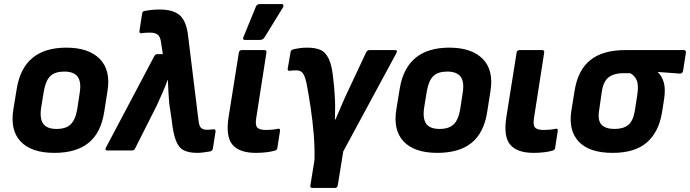

<svg xmlns="http://www.w3.org/2000/svg" viewBox="-20 -742 3403 947"><path d="M248 12Q135 12 82 -44Q29 -100 46 -203L63 -307Q97 -507 307 -507Q418 -507 472.5 -451Q527 -395 510 -292L494 -190Q478 -87 417 -37.5Q356 12 248 12ZM259 -106Q305 -106 328.5 -128.5Q352 -151 361 -204L373 -283Q382 -338 363 -363.5Q344 -389 297 -389Q251 -389 228 -366.5Q205 -344 196 -291L183 -211Q175 -158 193 -132Q211 -106 259 -106Z M954 12Q911 12 886 -1Q861 -14 847.5 -49Q834 -84 827 -149L815 -229Q813 -253 811 -284Q809 -315 808 -348H807Q795 -315 781 -283.5Q767 -252 753 -221L647 -11Q643 0 631 0H510Q495 0 503 -15L741 -465Q746 -475 756 -475H783L774 -535Q770 -562 757.5 -571.5Q745 -581 720 -581Q710 -581 699.5 -580.5Q689 -580 679 -578Q666 -576 668 -590L681 -675Q682 -686 694 -688Q729 -695 768 -695Q836 -695 868 -665.5Q900 -636 908 -563L959 -148Q962 -120 972 -111Q982 -102 1000 -102Q1014 -102 1030 -104Q1045 -107 1043 -93L1030 -9Q1028 2 1016 5Q998 8 982 10Q966 12 954 12Z M1242 12Q1160 12 1126 -29Q1092 -70 1108 -168L1158 -482Q1160 -495 1173 -495H1284Q1296 -495 1294 -482L1244 -161Q1238 -126 1248.5 -113.5Q1259 -101 1292 -101Q1307 -101 1323 -102.5Q1339 -104 1351 -107Q1363 -109 1361 -96L1348 -12Q1346 -1 1335 1Q1319 6 1294 9Q1269 12 1242 12ZM1188 -545Q1181 -545 1179.5 -549.5Q1178 -554 1181 -560L1242 -709Q1247 -722 1263 -722H1369Q1376 -722 1377.5 -717Q1379 -712 1376 -706L1285 -558Q1277 -545 1262 -545Z M1521 185Q1508 185 1511 172L1531 48Q1533 -10 1527.5 -78Q1522 -146 1512 -212.5Q1502 -279 1492 -331Q1483 -370 1472.5 -382.5Q1462 -395 1441 -395Q1425 -395 1410 -393Q1398 -391 1399 -403L1413 -484Q1415 -496 1425 -498Q1440 -502 1457.5 -504.5Q1475 -507 1496 -507Q1534 -507 1560 -496Q1586 -485 1602 -451Q1618 -417 1624 -350Q1629 -311 1631 -270Q1633 -246 1633 -214.5Q1633 -183 1632 -153H1635Q1648 -184 1666 -226Q1684 -268 1701 -303L1786 -484Q1791 -495 1802 -495H1927Q1943 -495 1935 -480L1673 5L1646 172Q1644 185 1632 185Z M2137 12Q2024 12 1971 -44Q1918 -100 1935 -203L1952 -307Q1986 -507 2196 -507Q2307 -507 2361.5 -451Q2416 -395 2399 -292L2383 -190Q2367 -87 2306 -37.5Q2245 12 2137 12ZM2148 -106Q2194 -106 2217.5 -128.5Q2241 -151 2250 -204L2262 -283Q2271 -338 2252 -363.5Q2233 -389 2186 -389Q2140 -389 2117 -366.5Q2094 -344 2085 -291L2072 -211Q2064 -158 2082 -132Q2100 -106 2148 -106Z M2612 12Q2530 12 2496 -29Q2462 -70 2478 -168L2528 -482Q2530 -495 2543 -495H2654Q2666 -495 2664 -482L2614 -161Q2608 -126 2618.5 -113.5Q2629 -101 2662 -101Q2677 -101 2693 -102.5Q2709 -104 2721 -107Q2733 -109 2731 -96L2718 -12Q2716 -1 2705 1Q2689 6 2664 9Q2639 12 2612 12Z M3002 12Q2887 12 2835 -43Q2783 -98 2798 -195L2814 -294Q2830 -396 2891.5 -445.5Q2953 -495 3064 -495H3352Q3365 -495 3363 -482L3349 -392Q3346 -379 3334 -379L3226 -387V-384Q3244 -368 3253.5 -337Q3263 -306 3256 -256L3245 -186Q3229 -90 3170 -39Q3111 12 3002 12ZM3011 -106Q3055 -106 3079 -126Q3103 -146 3111 -195L3123 -272Q3131 -323 3120 -347Q3109 -371 3088 -381H3053Q3010 -381 2983 -361.5Q2956 -342 2948 -288L2935 -197Q2927 -148 2947 -127Q2967 -106 3011 -106Z"/></svg>

Font: Sofia Sans ExtraBold
Style: Italic
Weight: 800
Italic angle: -9°
Designer: Botio Nikoltchev, Ani Petrova
Foundry: lettersoup
Version: Version 4.100; ttfautohint (v1.8.4.7-5d5b)